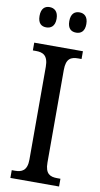

<svg xmlns="http://www.w3.org/2000/svg" viewBox="-100 -954 518 998"><g transform="rotate(10 159.0 -455.0)"><path d="M236 -803C260 -803 281 -816 281 -856C281 -896 260 -910 236 -910C211 -910 191 -896 191 -856C191 -816 211 -803 236 -803ZM78 -803C102 -803 124 -816 124 -856C124 -896 102 -910 78 -910C54 -910 34 -896 34 -856C34 -816 54 -803 78 -803ZM31 0H288V-41H271C234 -41 207 -52 207 -112V-601C207 -662 233 -673 271 -673H288V-714H31V-673H48C83 -673 112 -662 112 -601V-111C112 -52 83 -41 48 -41H31Z"/></g></svg>

Font: Noto Serif Myanmar Condensed
Style: Regular
Weight: 400
Width: 3
Designer: Ben Mitchell and the Monotype Design Team
Foundry: Monotype Imaging Inc.
Version: Version 2.106